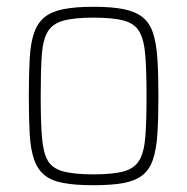

<svg xmlns="http://www.w3.org/2000/svg" viewBox="-20 -538 552 566"><path d="M256 8Q202 8 167 1.5Q132 -5 111.5 -21.5Q91 -38 80.5 -68Q70 -98 67.5 -143.5Q65 -189 65 -254Q65 -319 67.5 -365Q70 -411 80.5 -441Q91 -471 111.5 -487.5Q132 -504 167 -511Q202 -518 256 -518Q310 -518 344.5 -511Q379 -504 400 -487.5Q421 -471 431 -441Q441 -411 444 -365Q447 -319 447 -254Q447 -189 444 -143.5Q441 -98 431 -68Q421 -38 400 -21.5Q379 -5 344.5 1.5Q310 8 256 8ZM255 -24Q314 -24 345.5 -33Q377 -42 391 -66Q405 -90 408.5 -135.5Q412 -181 412 -254Q412 -327 408.5 -373Q405 -419 391.5 -443.5Q378 -468 346 -477Q314 -486 256 -486Q199 -486 166.5 -477Q134 -468 120 -443.5Q106 -419 103 -373Q100 -327 100 -254Q100 -181 103.5 -135.5Q107 -90 120 -66Q133 -42 165.5 -33Q198 -24 255 -24Z"/></svg>

Font: Saira SemiCondensed Thin
Style: Regular
Weight: 250
Width: 4
Designer: Hector Gatti with collaboration of the Omnibus-Type team
Foundry: Omnibus-Type
Version: Version 1.101